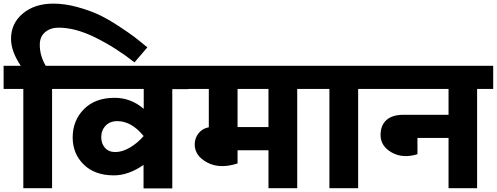

<svg xmlns="http://www.w3.org/2000/svg" viewBox="-40 -1041 2748 1062"><path d="M284 -888Q239 -888 209.5 -863Q180 -838 180 -793Q180 -733 213 -677H337V-549H248V0H89V-549H-20V-677H75Q21 -757 21 -826Q21 -912 86.5 -966.5Q152 -1021 255 -1021Q318 -1021 386 -1002.5Q454 -984 504.5 -960.5Q555 -937 614.5 -898Q674 -859 703.5 -836.5Q733 -814 775 -779L704 -696Q601 -777 489.5 -832.5Q378 -888 284 -888Z M1003 -677 1002 -548H913V1H754V-129Q671 -71 590 -71Q484 -71 423 -131Q362 -191 362 -281Q362 -374 424 -437Q486 -500 594 -500Q684 -500 755 -439V-549H317V-677ZM598 -200Q636 -200 678 -224.5Q720 -249 754 -288V-289Q687 -371 609 -371Q568 -371 544 -345.5Q520 -320 520 -283Q520 -247 540.5 -223.5Q561 -200 598 -200Z M1693 -677V-549H1604V0H1445V-210H1274V-137Q1176 -105 1106.5 -142Q1037 -179 1037 -242Q1037 -277 1058.5 -304Q1080 -331 1115 -337V-549H983V-677ZM1445 -338V-549H1274V-338Z M2030 -677V-549H1941V0H1782V-549H1673V-677Z M2688 -677V-549H2599V0H2441V-278H2269V-188Q2187 -163 2126 -198Q2065 -233 2065 -294Q2065 -348 2097.5 -377Q2130 -406 2190 -406H2441V-549H2010V-677Z"/></svg>

Font: Martel Sans Heavy
Style: Regular
Weight: 900
Designer: Dan Reynolds and Mathieu Réguer
Foundry: Dan Reynolds and Mathieu Réguer
Version: Version 1.001;PS 001.001;hotconv 1.0.70;makeotf.lib2.5.58329